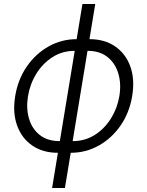

<svg xmlns="http://www.w3.org/2000/svg" viewBox="-20 -747 728 953"><path d="M238.6 186.1 267.4 11.4H267Q192.5 11.4 140.1 -24.7Q87.7 -60.7 64.8 -124.3Q41.9 -187.9 55.4 -269.9Q68.9 -352.6 112.7 -416.4Q156.6 -480.1 220.9 -516.3Q285.2 -552.6 360.4 -552.6L389.2 -727.3H452.8L424 -552.6H424.4Q499.3 -552.6 551.7 -516.5Q604 -480.5 627 -416.7Q649.9 -353 636 -269.9Q622.5 -187.9 578.7 -124.3Q534.8 -60.7 470.5 -24.7Q406.2 11.4 331 11.4L302.2 186.1ZM340.6 -46.5Q401.6 -46.5 450.3 -77.2Q498.9 -108 530.7 -158.9Q562.5 -209.9 572.4 -269.9Q582.4 -330.3 567.5 -381.4Q552.6 -432.5 514 -463.6Q475.5 -494.7 414.4 -494.7L340.6 -46.5ZM277 -46.5 350.9 -494.7Q289.8 -494.7 240.9 -463.6Q192.1 -432.5 160.5 -381.4Q128.9 -330.3 119 -269.9Q109 -209.9 123.8 -158.9Q138.5 -108 177 -77.2Q215.6 -46.5 277 -46.5Z"/></svg>

Font: Inter Light  BETA
Style: Italic
Weight: 300
Italic angle: 9.39999°
Designer: Rasmus Andersson
Foundry: rsms
Version: Version 3.011;git-f93a4a705